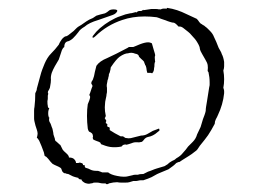

<svg xmlns="http://www.w3.org/2000/svg" viewBox="-20 -484 666 490"><path d="M252 -14Q251 -14 249 -16Q248 -17 248 -16Q245 -16 242 -16Q239 -16 235 -17Q231 -18 228 -18Q225 -18 222 -18Q218 -18 217 -17Q216 -16 212 -16Q211 -16 210 -15.5Q209 -15 207 -15Q205 -15 202.5 -15.5Q200 -16 197 -17Q188 -22 188 -26Q180 -26 180 -30Q176 -31 172 -32Q168 -33 166 -34L154 -40Q150 -40 149 -41Q148 -42 144 -42Q139 -45 138 -49Q137 -54 134 -56Q129 -59 124 -61Q119 -63 114 -66Q108 -72 106 -75Q104 -78 98 -84Q96 -84 96 -85Q96 -86 94 -86L92 -95L86 -111L80 -125Q76 -132 74 -132Q76 -140 76 -143Q76 -147 74 -153Q70 -164 68 -174Q67 -178 67 -182Q67 -186 67 -190Q67 -196 67 -201.5Q67 -207 68 -211Q69 -219 69.5 -228Q70 -237 70 -246Q74 -253 74 -258L83 -291Q85 -299 88 -307Q91 -315 94 -322Q97 -329 101 -335.5Q105 -342 110 -347Q121 -358 130 -370Q131 -372 132 -374.5Q133 -377 134 -378L138 -384Q140 -387 146 -391Q148 -391 150.5 -392Q153 -393 154 -394L168 -405Q171 -408 174 -411Q177 -414 180 -416Q184 -418 187.5 -420.5Q191 -423 194 -425Q197 -427 200.5 -429.5Q204 -432 208 -434Q210 -435 212.5 -436Q215 -437 217 -438L226 -444L236 -447L248 -450Q254 -453 257 -456Q261 -460 270 -460Q281 -460 279 -455Q276 -449 268 -446L231 -433Q207 -426 196 -416Q184 -409 180 -402Q177 -398 173.5 -394Q170 -390 166 -386Q158 -379 151 -378Q144 -375 144 -364Q139 -361 136 -350Q132 -338 130 -332Q128 -328 125 -323.5Q122 -319 120 -315Q115 -306 112 -298Q109 -288 110 -281Q110 -277 109.5 -273Q109 -269 108 -264Q108 -260 105 -255Q102 -251 102 -248Q104 -246 102 -240Q102 -236 102 -233Q102 -230 101 -226Q101 -217 102 -214Q102 -208 106 -208Q105 -207 105 -206Q105 -205 104 -203Q103 -200 103 -195Q103 -189 104 -187Q104 -184 106 -184Q104 -177 107 -172Q109 -169 110 -166Q111 -163 112 -160Q114 -156 114.5 -152.5Q115 -149 116 -145Q116 -141 117.5 -137.5Q119 -134 120 -130Q120 -126 122 -124Q124 -123 128 -119Q132 -115 134 -114L140 -102Q142 -99 149 -93Q156 -87 156 -82Q165 -82 169 -78Q174 -73 174 -68H180Q184 -70 187 -68Q192 -68 192 -62Q193 -63 194 -63Q196 -63 196 -62Q196 -58 198 -56Q206 -54 211 -51Q217 -48 226 -48H230Q233 -47 236 -46Q239 -45 241 -44H256Q263 -38 279 -35Q284 -34 288 -33.5Q292 -33 296 -33Q303 -33 306 -34L319 -37Q321 -38 324.5 -38Q328 -38 332 -38Q334 -39 337.5 -39.5Q341 -40 346 -40L358 -46Q361 -47 364 -48Q367 -49 369 -50Q371 -51 374 -52Q377 -53 380 -54L400 -60L408 -65Q412 -69 414 -70Q420 -74 423 -75Q426 -76 430 -80Q441 -86 447 -94Q451 -98 454 -102Q457 -106 460 -110L472 -122Q480 -130 483 -141L492 -160L498 -180Q500 -185 502 -190.5Q504 -196 505 -201Q505 -206 506 -212Q507 -218 508 -224L514 -262Q515 -265 515 -268Q515 -271 515 -274Q515 -287 512 -300Q510 -302 510 -303V-304Q511 -311 510 -318Q509 -324 504 -332L496 -346Q491 -354 490 -360Q490 -365 484 -375Q479 -384 469 -394Q465 -399 460.5 -402.5Q456 -406 451 -410Q442 -418 436 -416Q429 -424 424 -426Q420 -426 414 -428Q414 -428 408 -430Q406 -431 403 -432Q400 -433 397 -434Q394 -435 391 -436Q388 -437 386 -438Q380 -440 380 -440Q372 -441 364.5 -441.5Q357 -442 349 -442Q318 -442 292 -433Q253 -420 224 -392Q219 -387 217 -388Q216 -388 216 -389Q216 -392 220 -396Q224 -402 235 -412Q248 -423 260 -430Q267 -434 274 -437.5Q281 -441 288 -443Q300 -448 312 -450Q316 -450 322 -452Q327 -454 328 -452Q332 -456 336 -456H340Q342 -456 344 -458Q346 -460 346 -458L366 -461H372Q375 -461 378.5 -461Q382 -461 386 -460Q388 -460 388 -461V-460H390Q394 -462 397 -462H406V-464Q420 -462 432 -458Q438 -456 444 -453.5Q450 -451 456 -448L482 -436Q486 -432 487 -430Q488 -428 492 -424Q496 -422 498 -420Q500 -420 504 -416Q507 -414 510 -411Q513 -408 516 -405Q523 -398 526 -390L532 -377L538 -362Q540 -358 542.5 -354Q545 -350 546 -346Q550 -339 552 -326V-315Q552 -310 550 -304Q551 -299 551.5 -293Q552 -287 552 -282Q552 -276 551.5 -270.5Q551 -265 550 -260Q552 -254 552 -252V-246Q549 -217 536 -190Q534 -185 531 -180Q528 -174 528 -168Q519 -151 511 -139Q504 -129 490 -112L484 -103Q482 -100 476 -96Q470 -91 462 -86Q454 -81 446 -76Q445 -75 443 -74Q441 -73 439 -71Q437 -71 434.5 -70Q432 -69 430 -68Q424 -62 421 -60L410 -52Q407 -51 404 -49.5Q401 -48 398 -47Q395 -46 392 -44.5Q389 -43 386 -42Q381 -40 376 -37Q371 -34 367 -32Q363 -30 357.5 -28Q352 -26 346 -24Q343 -24 340 -24Q337 -24 333 -23Q329 -22 326 -22Q323 -22 320 -22L310 -19Q307 -18 300 -18Q294 -18 289 -18Q284 -18 279 -19Q270 -19 258 -16Q256 -14 254 -14ZM261 -109Q255 -110 249 -112Q243 -114 238 -116L236 -120Q235 -121 232.5 -122Q230 -123 227 -124Q224 -125 222 -126Q220 -127 218 -128Q216 -132 217 -134Q218 -136 216 -142Q215 -144 210 -147Q206 -147 204 -156Q203 -164 202.5 -172Q202 -180 202 -188Q202 -197 202.5 -204.5Q203 -212 204 -218L208 -228Q210 -234 210 -236Q210 -239 209 -240Q208 -240 208 -242Q209 -244 210 -247Q211 -250 212 -253Q213 -256 214 -259Q215 -262 216 -264Q216 -267 214 -269Q212 -271 214 -276L216 -279Q217 -281 217.5 -282Q218 -283 218 -284Q220 -289 220.5 -292.5Q221 -296 222 -300Q223 -304 224 -308Q225 -312 226 -316Q234 -328 254 -336Q274 -345 306 -362L307 -363Q308 -363 309 -364H320Q323 -365 327.5 -367Q332 -369 337 -371Q350 -376 358 -376Q361 -376 364 -375Q368 -374 368 -372L372 -358L375 -348Q376 -345 376 -342Q375 -341 375 -337Q375 -333 375.5 -330Q376 -327 376 -326Q375 -326 375 -324Q374 -323 374 -314Q373 -310 373 -307.5Q373 -305 372 -303Q371 -299 369 -298Q369 -296 365 -298H356Q355 -301 354.5 -303.5Q354 -306 354 -307Q354 -310 352 -316L350 -319Q350 -319 350 -320Q350 -321 349 -322Q348 -323 348 -326Q346 -329 340 -334Q334 -339 334 -342Q332 -346 325 -347Q316 -351 307 -348Q298 -348 285 -339Q276 -332 264 -314Q262 -312 262 -307Q261 -304 260.5 -301Q260 -298 258 -295Q258 -291 257 -288Q256 -285 256 -283Q254 -279 254 -276Q253 -272 252.5 -268Q252 -264 253 -260V-256Q253 -253 253 -250Q253 -247 252 -244Q252 -242 251.5 -239Q251 -236 250 -232Q249 -228 248.5 -224.5Q248 -221 248 -218Q247 -211 248 -200L250 -188Q248 -182 247 -183L250 -178Q252 -176 251 -174Q250 -174 250 -170Q255 -167 254 -166Q253 -165 254 -162Q254 -160 256 -160Q258 -160 260 -158V-152Q261 -151 273 -144L288 -136H294L300 -132Q302 -132 304 -131.5Q306 -131 308 -131Q311 -131 314 -131.5Q317 -132 320 -133L340 -138Q349 -138 356 -142L370 -150L386 -156Q386 -154 387 -153Q388 -152 386 -150L376 -142Q370 -138 364 -136Q361 -135 358 -134.5Q355 -134 352 -132Q349 -130 347 -127Q345 -124 342 -122Q334 -120 331 -121H328Q323 -121 320 -120L308 -116Q302 -114 301 -115Q300 -116 294 -114L290 -110Q275 -107 261 -109Z"/></svg>

Font: Estonia
Style: Regular
Weight: 400
Designer: Robert E. Leuschke
Foundry: Robert E. Leuschke
Version: Version 1.014; ttfautohint (v1.8.3)